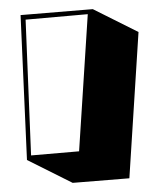

<svg xmlns="http://www.w3.org/2000/svg" viewBox="-20 -809 360 420"><path d="M39 -459 25 -776 183 -789 283 -739 263 -419 139 -409ZM36 -766 48 -469 153 -478 172 -778Z"/></svg>

Font: Rampart One
Style: Regular
Weight: 400
Designer: Fontworks Inc.
Foundry: Fontworks Inc.
Version: Version 1.100